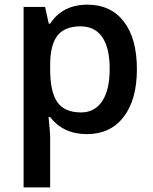

<svg xmlns="http://www.w3.org/2000/svg" viewBox="-20 -570 663 830"><path d="M356 9.8Q253.4 9.8 196.8 -64H189.9Q196.8 4.4 196.8 19V240.2H82V-540H174.8Q178.7 -524.9 190.9 -467.8H196.8Q250.5 -549.8 357.9 -549.8Q459 -549.8 515.4 -476.6Q571.8 -403.3 571.8 -271Q571.8 -138.7 514.4 -64.5Q457 9.8 356 9.8ZM328.1 -456.1Q259.8 -456.1 228.3 -416Q196.8 -376 196.8 -288.1V-271Q196.8 -172.4 228 -128.2Q259.3 -84 330.1 -84Q389.6 -84 421.9 -132.8Q454.1 -181.6 454.1 -272Q454.1 -362.8 422.1 -409.4Q390.1 -456.1 328.1 -456.1Z"/></svg>

Font: f3_51262          
Style: Regular
Weight: 600
Foundry: Ascender Corporation
Version: Version 1.10